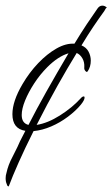

<svg xmlns="http://www.w3.org/2000/svg" viewBox="-21 -585 399 681"><path d="M9 76Q5 76 3 68Q-1 60 -1 47Q-1 37 2 28Q8 0 23 -28Q37 -57 41 -64L50 -84L69 -121Q23 -128 23 -180Q23 -226 59 -287Q83 -328 114.5 -361Q146 -394 179.5 -413Q213 -432 243 -430Q266 -468 287 -499.5Q308 -531 325 -555Q332 -565 342 -565Q351 -565 358 -558Q354 -556 353 -553Q352 -551 351 -549.5Q350 -548 349 -546Q330 -520 309.5 -489.5Q289 -459 268 -424Q285 -417 293 -402Q301 -387 301 -370Q301 -348 290 -332Q288 -330 287 -330Q284 -330 280.5 -335Q277 -340 278 -347Q279 -365 271 -378.5Q263 -392 251 -397Q219 -345 183 -281Q147 -217 109 -142Q148 -148 191.5 -175.5Q235 -203 265 -236Q271 -243 276 -243Q279 -243 279 -239Q279 -230 266 -214Q248 -192 220 -171Q192 -150 160.5 -136.5Q129 -123 98 -120Q67 -58 45 -8.5Q23 41 10 76ZM80 -142Q108 -197 143.5 -260Q179 -323 222 -396Q185 -385 147 -347Q121 -321 100.5 -289.5Q80 -258 68 -228.5Q56 -199 56 -177Q56 -148 80 -142Z"/></svg>

Font: Allison
Style: Regular
Weight: 400
Designer: Robert E. Leuschke
Foundry: Robert E. Leuschke
Version: Version 1.010; ttfautohint (v1.8.3)